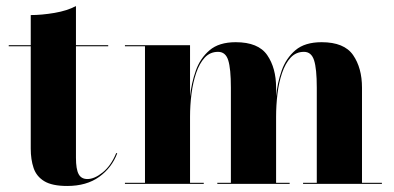

<svg xmlns="http://www.w3.org/2000/svg" viewBox="-20 -610 1306 637"><path d="M369 -101.5Q351 -53.5 309 -23.2Q267 7 203 7Q153 7 127 -8.8Q101 -24.5 91.5 -52.5Q82 -80.5 82 -117V-456.5H9V-460H82V-560Q118 -560 160.8 -567.2Q203.5 -574.5 232 -590V-460H339V-456.5H232V-86.5Q232 -49 240.8 -32.5Q249.5 -16 270 -16Q293.5 -16 321 -38.2Q348.5 -60.5 365.5 -102Z M394.5 -3.5H461V-456.5H394.5V-460H610.5V-290Q615 -334 629.5 -375.2Q644 -416.5 675.2 -443.2Q706.5 -470 762 -470Q837 -470 866.5 -427.2Q896 -384.5 896 -319V-290.5Q900 -334.5 914.5 -375.8Q929 -417 960.2 -443.5Q991.5 -470 1047 -470Q1122 -470 1151.5 -427.2Q1181 -384.5 1181 -319V-3.5H1247V0H985.5V-3.5H1031V-319Q1031 -382 1022 -410Q1013 -438 988.5 -438Q962 -438 944.2 -418.8Q926.5 -399.5 915.8 -367.8Q905 -336 900.5 -298Q896 -260 896 -223V-3.5H941V0H701V-3.5H746V-319Q746 -382 737.2 -410Q728.5 -438 703.5 -438Q677 -438 659.2 -418.8Q641.5 -399.5 630.8 -367.8Q620 -336 615.2 -298Q610.5 -260 610.5 -223V-3.5H656V0H394.5Z"/></svg>

Font: Bodoni* 48
Style: Bold
Weight: 700
Version: Version 2.2